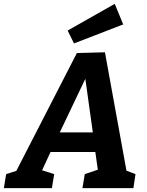

<svg xmlns="http://www.w3.org/2000/svg" viewBox="-56 -979 763 999"><path d="M490 -707 602 -91 649 -73 638 0H373L385 -73L453 -96L440 -188H207L163 -93L226 -73L214 0H-36L-24 -73L29 -90L344 -703ZM427 -290 388 -569 255 -290ZM585 -852 329 -753 296 -820 541 -959Z"/></svg>

Font: Bitter Pro
Style: Bold Italic
Weight: 700
Italic angle: -9°
Designer: Sol Matas, and Bitter project Authors
Foundry: Sol Matas
Version: Version 1.010